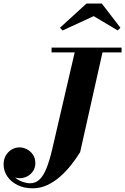

<svg xmlns="http://www.w3.org/2000/svg" viewBox="-52 -1014 694 1065"><path d="M129 30.5Q82 30.5 45.8 12.8Q9.5 -5 -11.2 -35Q-32 -65 -32 -102.5Q-32 -131 -19.2 -152.2Q-6.5 -173.5 13.5 -185Q33.5 -196.5 56.5 -196.5Q76.5 -196.5 96.8 -186.2Q117 -176 130.5 -156.5Q144 -137 144 -109Q144 -84 131.5 -65Q119 -46 99 -35.8Q79 -25.5 56.5 -25.5Q36 -25.5 15.8 -36Q-4.5 -46.5 -17.8 -64Q-31 -81.5 -31 -102.5H-5Q-4.5 -77.5 6.8 -58.2Q18 -39 36 -25.5Q54 -12 75 -4.8Q96 2.5 115.5 2.5Q145 2.5 167 -18Q189 -38.5 206 -81Q223 -123.5 238.5 -190L368.5 -750H522.5L392.5 -170Q371 -135 343.2 -99.8Q315.5 -64.5 282.2 -35Q249 -5.5 210.5 12.5Q172 30.5 129 30.5ZM234 -723.5V-750H622.5V-723.5ZM295 -845 280.5 -860 428 -994.5H512.5L616 -860L601 -845L468 -924.5Z"/></svg>

Font: Bodoni Moda 9pt
Style: Bold Italic
Weight: 700
Italic angle: -13°
Designer: Owen Earl
Foundry: indestructible type
Version: Version 2.004